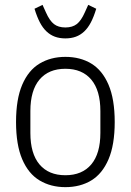

<svg xmlns="http://www.w3.org/2000/svg" viewBox="-20 -758 538 790"><path d="M249 12Q189 12 143 -15.5Q97 -43 71.5 -102.5Q46 -162 46 -256Q46 -350 71.5 -409.5Q97 -469 143 -496.5Q189 -524 249 -524Q310 -524 355.5 -496.5Q401 -469 426.5 -409.5Q452 -350 452 -256Q452 -162 426.5 -102.5Q401 -43 355.5 -15.5Q310 12 249 12ZM249 -37Q318 -37 355.5 -81.5Q393 -126 393 -211V-301Q393 -386 355.5 -430.5Q318 -475 249 -475Q180 -475 142.5 -430.5Q105 -386 105 -301V-211Q105 -126 142.5 -81.5Q180 -37 249 -37ZM249 -600Q225 -600 206 -607Q187 -614 171.5 -628.5Q156 -643 144 -666Q132 -689 122 -722L155 -738L169 -707Q184 -673 202 -659Q220 -645 249 -645Q278 -645 296 -659Q314 -673 329 -707L343 -738L376 -722Q366 -689 354 -666Q342 -643 326.5 -628.5Q311 -614 292 -607Q273 -600 249 -600Z"/></svg>

Font: IBM Plex Sans Condensed Light
Style: Regular
Weight: 300
Width: 3
Designer: Mike Abbink, Paul van der Laan, Pieter van Rosmalen
Foundry: Bold Monday
Version: Version 3.201